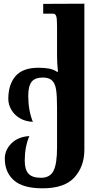

<svg xmlns="http://www.w3.org/2000/svg" viewBox="-20 -781 515 1040"><path d="M6 78Q6 32 41.5 -4Q77 -40 139 -44Q114 14 114 89Q114 137 134 159.5Q154 182 202 182Q251 182 270 144Q289 106 289 18V-198Q289 -261 284 -294.5Q279 -328 262.5 -344.5Q246 -361 212 -361Q169 -361 151 -337.5Q133 -314 133 -262Q133 -183 158 -121Q116 -123 86 -141.5Q56 -160 40.5 -188Q25 -216 25 -245Q25 -323 64 -368.5Q103 -414 188 -414Q221 -414 245.5 -409.5Q270 -405 289 -392H294Q289 -439 289 -480V-641Q289 -683 284 -695Q279 -707 268 -707H214V-760L437 -761V30Q437 120 383.5 179.5Q330 239 211 239Q104 239 55 195.5Q6 152 6 78Z"/></svg>

Font: Noto Serif Georgian Bold Cond
Style: Regular
Weight: 700
Width: 3
Designer: Monotype Design team
Foundry: Monotype Imaging Inc.
Version: Version 1.000